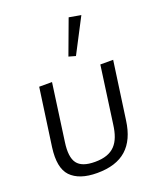

<svg xmlns="http://www.w3.org/2000/svg" viewBox="-152 -921 862 1027"><g transform="rotate(-20 279.5 -407.5)"><path d="M223 10C367 10 444 -60 463 -202L509 -530H436L391 -205C378 -104 338 -50 232 -50C182 -50 149 -62 131 -86C113 -110 108 -150 116 -205L161 -530H88L42 -202C32 -126 42 -73 73 -40C105 -7 154 10 223 10ZM329 -617 431 -813 363 -825 290 -628Z"/></g></svg>

Font: Cheyenne Sans Light
Style: Italic
Weight: 300
Italic angle: -8.13011°
Designer: The Public Sans project authors (U.S. Web Design System), Libre Franklin designed by Pablo Impallari and Rodrigo Fuenzal
Foundry: The Cheyenne Sans Project Authors
Version: Version 2.007